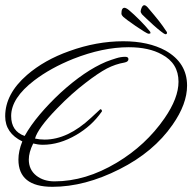

<svg xmlns="http://www.w3.org/2000/svg" viewBox="-25 -694 741 740"><path d="M177 26Q46 26 46 -79Q46 -112 61 -149Q-5 -181 -5 -246Q-5 -332 79 -405Q146 -463 242 -497Q347 -535 450 -535Q547 -535 613 -499Q696 -452 696 -364Q696 -293 640 -213Q567 -108 436 -42Q302 26 177 26ZM185 5Q305 5 425 -67Q537 -134 609 -238Q663 -316 663 -379Q663 -450 599 -484Q549 -512 471 -512Q371 -512 257 -467Q170 -432 107 -384Q18 -316 18 -247Q18 -188 70 -170Q93 -211 128.5 -253Q164 -295 208 -336Q301 -421 384 -456Q405 -464 423 -469.5Q441 -475 456 -475H458Q470 -475 470 -466Q470 -456 455 -453Q420 -447 387 -430Q353 -412 304 -374Q279 -355 251.5 -330.5Q224 -306 195 -276Q157 -237 136 -208Q115 -179 110 -160Q127 -156 147 -156Q236 -156 326 -240Q346 -259 354 -266Q362 -273 361 -273Q368 -273 368 -265Q347 -235 322.5 -213Q298 -191 269 -174Q204 -136 140 -136Q130 -136 120.5 -137.5Q111 -139 103 -141Q86 -107 86 -79Q86 -40 115 -17Q143 5 185 5ZM612 -562Q608 -563 594.5 -573.5Q581 -584 565.5 -598Q550 -612 537.5 -624Q525 -636 522 -639Q521 -641 518.5 -645Q516 -649 518 -656Q523 -674 531 -674Q538 -674 548 -661Q572 -633 587 -614Q602 -595 617 -572Q619 -571 618.5 -569Q618 -567 618 -565Q618 -562 612 -562ZM548 -564Q544 -564 529.5 -573Q515 -582 497.5 -594Q480 -606 466.5 -616Q453 -626 450 -629Q448 -631 445.5 -634.5Q443 -638 443 -642Q443 -664 455 -664Q457 -664 461.5 -662Q466 -660 472 -655Q491 -639 513 -617Q535 -595 552 -574Q555 -571 555 -567Q555 -564 548 -564Z"/></svg>

Font: Corinthia
Style: Regular
Weight: 400
Designer: Robert E. Leuschke
Foundry: Robert E. Leuschke
Version: Version 1.013; ttfautohint (v1.8.3)